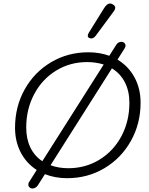

<svg xmlns="http://www.w3.org/2000/svg" viewBox="-20 -1009 852 1098"><path d="M784 -422Q784 -302 728.5 -203Q673 -104 577 -47Q481 10 364 10Q295 10 237 -13L195 53Q190 60 182 64.5Q174 69 166 69Q156 69 149 62.5Q142 56 142 47Q142 37 147 31L190 -37Q131 -75 98.5 -137.5Q66 -200 66 -278Q66 -399 121 -497.5Q176 -596 272 -653Q368 -710 485 -710Q550 -710 605 -690L645 -753Q649 -760 657 -765Q665 -770 674 -770Q684 -770 691 -763.5Q698 -757 698 -747Q698 -742 693 -733L652 -668Q714 -631 749 -567Q784 -503 784 -422ZM222 -87 573 -640Q529 -654 478 -654Q380 -654 300.5 -605Q221 -556 175.5 -470.5Q130 -385 130 -280Q130 -215 153.5 -166Q177 -117 222 -87ZM720 -421Q720 -488 694 -538.5Q668 -589 620 -618L269 -64Q315 -47 371 -47Q469 -47 549 -96Q629 -145 674.5 -230.5Q720 -316 720 -421ZM482 -805Q482 -812 488 -822L575 -962Q592 -989 609 -989Q617 -989 625 -984Q639 -976 639 -965Q639 -955 629 -942L527 -804Q515 -789 501 -789Q498 -789 492 -791Q482 -795 482 -805Z"/></svg>

Font: Kodchasan Light
Style: Italic
Weight: 300
Italic angle: -10°
Version: Version 1.000; ttfautohint (v1.6)